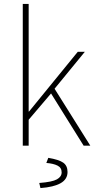

<svg xmlns="http://www.w3.org/2000/svg" viewBox="-20 -742 492 978"><path d="M96 0V-722H126V-174H128L376 -478H412L258 -290L440 0H406L240 -266L126 -132V0ZM186 216 180 190Q246 185 270 171.5Q294 158 294 136Q294 112 273 101.5Q252 91 216 88L226 62Q280 71 302 86.5Q324 102 324 134Q324 171 289 191Q254 211 186 216Z"/></svg>

Font: Source Sans 3 ExtraLight ExtraLight
Style: Regular
Weight: 250
Version: Version 3.052;hotconv 1.1.0;makeotfexe 2.6.0